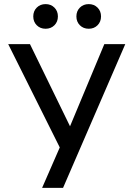

<svg xmlns="http://www.w3.org/2000/svg" viewBox="-20 -915 650 935"><path d="M271 -197 20 -700H126L321 -300L488 -700H590L287 0H185ZM202 -775Q176 -775 159 -792Q142 -809 142 -835Q142 -861 159 -878Q176 -895 202 -895Q228 -895 245 -878Q262 -861 262 -835Q262 -809 245 -792Q228 -775 202 -775ZM412 -775Q386 -775 369 -792Q352 -809 352 -835Q352 -861 369 -878Q386 -895 412 -895Q438 -895 455 -878Q472 -861 472 -835Q472 -809 455 -792Q438 -775 412 -775Z"/></svg>

Font: Retni Sans Medium
Style: Regular
Weight: 500
Designer: Vitaly Kuzmin
Foundry: ParaType Ltd.
Version: Version 1.00;March 2, 2019;FontCreator 11.5.0.2425 64-bit; t